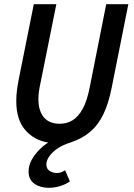

<svg xmlns="http://www.w3.org/2000/svg" viewBox="-20 -674 640 920"><path d="M214 226Q173 226 145 206.5Q117 187 117 148Q117 119 131.5 92.5Q146 66 168 44Q190 22 211 9Q143 -2 100.5 -51.5Q58 -101 58 -190Q58 -216 61 -239.5Q64 -263 69 -290L142 -654H250L175 -281Q170 -259 167 -239Q164 -219 164 -200Q164 -143 190 -112Q216 -81 266 -81Q300 -81 327.5 -97.5Q355 -114 376.5 -153Q398 -192 411 -261L489 -654H595L515 -253Q500 -178 475.5 -127Q451 -76 413.5 -43.5Q376 -11 320 8Q281 20 255 38Q229 56 215.5 76Q202 96 202 114Q202 134 217 144.5Q232 155 252 155Q264 155 273 151.5Q282 148 292 142L315 195Q296 209 268.5 217.5Q241 226 214 226Z"/></svg>

Font: Source Code Pro ExtraLight SemiBold
Style: Italic
Weight: 600
Italic angle: -11°
Monospace: yes
Version: Version 1.016;hotconv 1.0.116;makeotfexe 2.5.65601